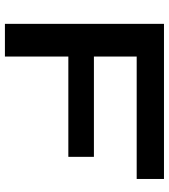

<svg xmlns="http://www.w3.org/2000/svg" viewBox="27 -714 687 781"><g transform="rotate(90 370.5 -323.5)"><path d="M708 -647V-536H210V-362H618V-258H210V0H77V-647Z"/></g></svg>

Font: Syne
Style: Bold
Weight: 700
Designer: Lucas Descroix
Foundry: Bonjour Monde
Version: Version 2.200